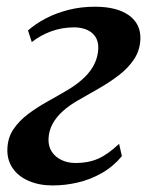

<svg xmlns="http://www.w3.org/2000/svg" viewBox="-20 -556 450 586"><path d="M141 10Q99.5 10 67.8 -3.8Q36 -17.5 18.8 -42.5Q1.5 -67.5 2.5 -101Q3.5 -135.5 21 -161.5Q38.5 -187.5 66.2 -208.2Q94 -229 126.5 -247Q159 -265 190 -283.5Q234 -310.5 256.2 -341Q278.5 -371.5 280 -408.5Q280.5 -431 270.2 -445.2Q260 -459.5 243 -466Q226 -472.5 206.5 -472.5Q169.5 -472.5 136.5 -460.5Q103.5 -448.5 77 -427.5L65.5 -463Q88 -483 119.2 -499.5Q150.5 -516 188.8 -525.8Q227 -535.5 269.5 -535.5Q337 -535.5 373.5 -509.2Q410 -483 408.5 -436.5Q407 -402 389.2 -375.2Q371.5 -348.5 343.2 -326.8Q315 -305 282 -286.2Q249 -267.5 217 -249Q191.5 -234.5 171.8 -216.8Q152 -199 140.5 -178Q129 -157 128 -131.5Q127.5 -109 138.2 -92.8Q149 -76.5 168 -67.5Q187 -58.5 211 -58.5Q249.5 -58.5 279.2 -71.5Q309 -84.5 343.5 -117L352 -79.5Q325.5 -47.5 290.8 -27.8Q256 -8 217.5 1Q179 10 141 10Z"/></svg>

Font: Merriweather 96pt SemiBold
Style: Italic
Weight: 600
Italic angle: -7.8°
Version: Version 2.101